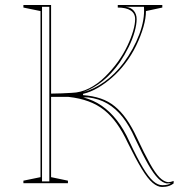

<svg xmlns="http://www.w3.org/2000/svg" viewBox="-20 -728 717 763"><path d="M624 15Q606 15 586.5 -1.5Q567 -18 543.5 -56.5Q520 -95 488 -160Q467 -205 444 -237Q421 -269 394 -290.5Q367 -312 332 -325Q297 -338 252 -343H183V-24L250 -10V0H73V-10L141 -24V-684L73 -698V-708H183V-356Q204 -356 224.5 -357Q245 -358 265 -359Q301 -360 334.5 -377Q368 -394 397 -422.5Q426 -451 449 -483Q471 -514 486 -545.5Q501 -577 509 -604.5Q517 -632 517 -652Q517 -675 499 -686.5Q481 -698 448 -698V-708H625V-698L560 -684Q560 -656 550 -621Q540 -586 521.5 -547.5Q503 -509 476 -474Q453 -444 425.5 -420Q398 -396 369 -379Q340 -362 310 -355V-350Q349 -347 380 -336.5Q411 -326 436 -305.5Q461 -285 482.5 -254.5Q504 -224 524 -181Q554 -117 575.5 -78.5Q597 -40 614 -23Q631 -6 648 -4Q658 -4 670 -9V1Q662 7 654 10Q646 13 638.5 14Q631 15 624 15ZM479 -701Q500 -699 511.5 -685.5Q523 -672 523 -652Q523 -631 515 -602Q507 -573 491.5 -541.5Q476 -510 456 -480Q424 -435 388 -406Q352 -377 311 -362Q353 -373 395 -403Q437 -433 471 -478Q511 -532 533.5 -591.5Q556 -651 552 -701ZM311 -341Q352 -330 384.5 -307.5Q417 -285 444.5 -250Q472 -215 495 -164Q525 -100 547.5 -62.5Q570 -25 588.5 -8.5Q607 8 625 8Q648 8 659 0Q657 0 652.5 0.5Q648 1 643 1Q627 -1 609 -18.5Q591 -36 569 -74.5Q547 -113 517 -177Q494 -229 467 -263Q440 -297 406.5 -316.5Q373 -336 330 -341ZM147 -7H176V-701H147Z"/></svg>

Font: Kalnia Glaze Thin ExtraLight
Style: Regular
Weight: 250
Version: Version 1.110